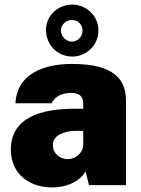

<svg xmlns="http://www.w3.org/2000/svg" viewBox="-20 -805 614 835"><path d="M408 -673C408 -735 357 -785 294 -785C231 -785 180 -736 180 -675C180 -610 230 -559 294 -559C357 -559 408 -609 408 -673ZM339 -672C339 -647 319 -624 293 -624C267 -624 245 -647 245 -672C245 -698 267 -718 293 -718C319 -718 339 -698 339 -672ZM206 10C276 10 331 -20 352 -60L367 0H528V-366C528 -461 474 -527 294 -527C161 -527 53 -478 47 -356H205C221 -391 258 -400 285 -401C324 -402 342 -387 342 -354V-332H302C114 -332 27 -267 27 -155C27 -48 108 10 206 10ZM274 -113C241 -113 210 -136 210 -175C210 -226 280 -236 311 -236H342V-175C341 -142 312 -113 274 -113Z"/></svg>

Font: United Sans Black
Style: Regular
Weight: 900
Designer: Pablo Impallari, Rodrigo Fuenzalida (Modified by Dan O. Williams)
Version: Version 1.000;PS 001.000;hotconv 1.0.88;makeotf.lib2.5.64775